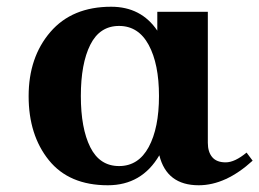

<svg xmlns="http://www.w3.org/2000/svg" viewBox="-20 -535 770 570"><path d="M597 -500V-111Q597 -84 610 -68.5Q623 -53 650 -53Q677 -53 712 -82L730 -58Q650 15 570 15Q475 15 453 -74Q401 15 300 15Q185 15 125 -59.5Q65 -134 65 -249.5Q65 -365 129.5 -440Q194 -515 310 -515Q399 -515 447 -444V-500ZM248 -402Q220 -346 220 -250Q220 -154 248 -98Q276 -42 333.5 -42Q391 -42 421.5 -98.5Q452 -155 452 -250Q452 -345 421.5 -401.5Q391 -458 333.5 -458Q276 -458 248 -402Z"/></svg>

Font: Croissant One
Style: Regular
Weight: 400
Designer: Eduardo Rodriguez Tunni
Foundry: Eduardo Rodriguez Tunni
Version: Version 1.001